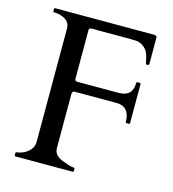

<svg xmlns="http://www.w3.org/2000/svg" viewBox="-104 -775 778 861"><g transform="rotate(15 285.0 -344.0)"><path d="M419 -395Q484 -395 484 -459Q484 -463 488 -463H500Q504 -463 504 -459V-277Q504 -273 500 -273H488Q484 -273 484 -277Q484 -322 459 -339Q445 -349 420 -349H228Q216 -349 216 -335V-84Q216 -51 255.5 -35.5Q295 -20 305.5 -20Q316 -20 316 -16V-4Q316 0 312 0H46Q42 0 42 -4V-16Q42 -20 50.5 -20Q59 -20 76.5 -27.5Q94 -35 107.5 -50.5Q121 -66 121 -88V-615Q121 -647 87 -661Q67 -669 48 -669H46Q42 -669 42 -673V-685Q42 -688 46 -688H507Q513 -687 516 -685.5Q519 -684 519 -677V-559Q519 -553 517 -551.5Q515 -550 511 -550H505Q504 -551 498.5 -577Q493 -603 481 -617Q461 -639 436 -641Q425 -642 411 -642H226Q216 -642 216 -632V-406Q216 -395 228 -395Z"/></g></svg>

Font: Cardo
Style: Regular
Weight: 400
Designer: David J. Perry
Foundry: David J. Perry
Version: Version 1.0451